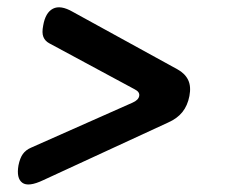

<svg xmlns="http://www.w3.org/2000/svg" viewBox="-20 -590 640 520"><path d="M97 -102Q57 -83 40.5 -95Q24 -107 30 -142Q34 -162 42 -173Q50 -184 64 -190L339 -312Q355 -319 357 -330Q359 -341 345 -348L113 -473Q102 -479 97.5 -490Q93 -501 97 -521Q103 -556 123.5 -566.5Q144 -577 177 -558L461 -402Q481 -391 489.5 -373.5Q498 -356 493 -330Q488 -304 474 -286.5Q460 -269 435 -258Z"/></svg>

Font: Maple Mono NL
Style: Italic
Weight: 400
Italic angle: -10°
Monospace: yes
Designer: subframe7536
Version: Version 7.000